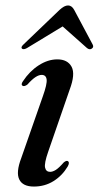

<svg xmlns="http://www.w3.org/2000/svg" viewBox="-20 -676 362 705"><path d="M164 -45Q173.5 -45 185 -52.2Q196.5 -59.5 214 -79.5Q223.5 -87.5 229 -84.5Q237 -79.5 228.5 -64.5Q208.5 -31 176.5 -11Q144.5 9 104.5 9Q63.5 9 50.8 -17Q38 -43 58 -95.5L137 -321.5Q153.5 -367.5 151.2 -384.2Q149 -401 133 -401Q123 -401 110.8 -393.2Q98.5 -385.5 80 -365Q69.5 -358 64 -360.5Q55 -365 64.5 -378Q88.5 -414.5 122.2 -436.2Q156 -458 190.5 -458Q228 -458 242.8 -431Q257.5 -404 235.5 -346L157 -119Q142 -76 145.5 -60.5Q149 -45 164 -45ZM317 -497.5Q309 -492 299.5 -499.5L210 -579L79 -499.5Q66.5 -492.5 60.5 -497.5Q55.5 -503 66.5 -513L198.5 -639.5Q216 -656 230 -656Q243.5 -656 252.5 -639.5L320 -513Q325.5 -503 317 -497.5Z"/></svg>

Font: Fraunces 72pt S000
Style: Italic
Weight: 400
Italic angle: -16°
Version: Version 1.000; ttfautohint (v1.8.3)